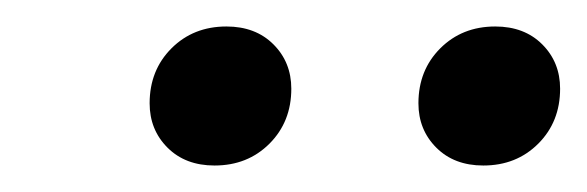

<svg xmlns="http://www.w3.org/2000/svg" viewBox="-20 -781 443 145"><path d="M93 -703Q93 -728 109.5 -744.5Q126 -761 151 -761Q173 -761 186.5 -747.5Q200 -734 200 -714Q200 -689 183.5 -672.5Q167 -656 142 -656Q120 -656 106.5 -669.5Q93 -683 93 -703ZM296 -703Q296 -728 312.5 -744.5Q329 -761 354 -761Q376 -761 389.5 -747.5Q403 -734 403 -714Q403 -689 386.5 -672.5Q370 -656 345 -656Q323 -656 309.5 -669.5Q296 -683 296 -703Z"/></svg>

Font: FiraGO Book
Style: Italic
Weight: 350
Italic angle: -8°
Designer: bBox Type GmbH
Foundry: bBox Type GmbH
Version: Version 1.001